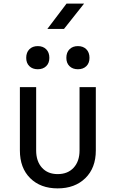

<svg xmlns="http://www.w3.org/2000/svg" viewBox="-20 -1032 640 1062"><path d="M299 10Q204 10 147 -46.5Q90 -103 90 -200V-550H180V-200Q180 -140 212 -104.5Q244 -69 299 -69Q355 -69 387.5 -104.5Q420 -140 420 -200V-550H510V-200Q510 -103 452 -46.5Q394 10 299 10ZM411 -649Q382 -649 364.5 -666Q347 -683 347 -712Q347 -742 364.5 -759.5Q382 -777 411 -777Q440 -777 457.5 -759.5Q475 -742 475 -712Q475 -683 457.5 -666Q440 -649 411 -649ZM189 -649Q160 -649 142.5 -666Q125 -683 125 -712Q125 -742 142.5 -759.5Q160 -777 189 -777Q218 -777 235.5 -759.5Q253 -742 253 -712Q253 -683 235.5 -666Q218 -649 189 -649ZM242 -872 348 -1012H445L334 -872Z"/></svg>

Font: JetBrains Mono
Style: Regular
Weight: 400
Monospace: yes
Designer: Philipp Nurullin, Konstantin Bulenkov
Foundry: JetBrains
Version: Version 2.305